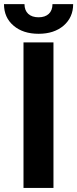

<svg xmlns="http://www.w3.org/2000/svg" viewBox="-42 -918 378 938"><path d="M214.4 -897.9C214.4 -856.9 189 -833.5 146.5 -833.5C103.5 -833.5 77.6 -856.9 77.6 -897.9H-22.5C-22.5 -854 -6.8 -818.8 24.4 -792.5C55.2 -766.1 96.2 -752.9 146.5 -752.9C196.8 -752.9 237.8 -766.1 269 -793C299.8 -819.8 315.4 -854.5 315.4 -897.9ZM219.2 -710.9H72.8V0H219.2Z"/></svg>

Font: Roboto
Style: Bold
Weight: 700
Designer: Google
Version: Version 2.137; 2017